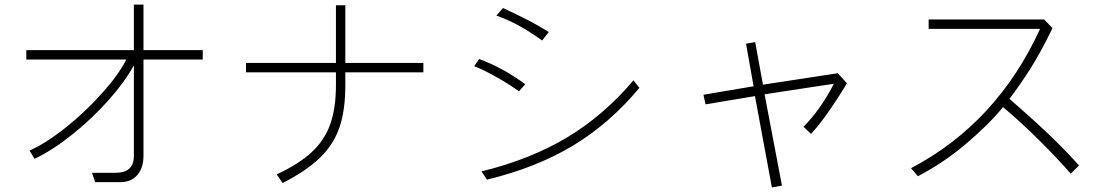

<svg xmlns="http://www.w3.org/2000/svg" viewBox="-20 -724 4850 839"><path d="M565 -505V-704H607V-505H866V-464H607V-45Q607 10 580 41Q553 72 505 72H396L382 31H486Q565 31 565 -43V-439Q527 -368 454.5 -286.5Q382 -205 295.5 -136Q209 -67 131 -30L109 -66Q183 -99 269.5 -168.5Q356 -238 428 -319Q500 -400 532 -464H95V-505Z M1448 -449V-701H1489V-449H1830V-408H1489V-352Q1489 -242 1463.5 -167.5Q1438 -93 1379 -35.5Q1320 22 1215 76L1189 38Q1286 -7 1342 -59Q1398 -111 1423 -181Q1448 -251 1448 -352V-408H1055V-449Z M2378 -584 2349 -547Q2296 -585 2250 -610.5Q2204 -636 2149 -656L2178 -689Q2242 -659 2288 -635.5Q2334 -612 2378 -584ZM2275 -356 2248 -325Q2208 -354 2152.5 -385.5Q2097 -417 2052 -435L2074 -466Q2176 -429 2275 -356ZM2748 -373 2774 -340Q2644 -184 2483.5 -87.5Q2323 9 2108 61L2084 25Q2297 -27 2458 -123.5Q2619 -220 2748 -373Z M3240 -533 3280 -540 3314 -354 3641 -404 3681 -360Q3590 -210 3524 -139L3491 -170Q3565 -244 3624 -358L3321 -312L3397 87L3353 95L3279 -304L3063 -268L3054 -310L3273 -347Z M4525 -598H4038V-639H4543L4579 -601Q4530 -499 4484.5 -427Q4439 -355 4391 -292Q4496 -201 4567 -133Q4638 -65 4695 -1L4659 35Q4599 -34 4517.5 -114.5Q4436 -195 4363 -256Q4303 -182 4203 -97Q4103 -12 3991 46L3961 11Q4337 -187 4525 -598Z"/></svg>

Font: Gmarket Sans TTF Light
Style: Regular
Weight: 300
Designer: Creative Director : Sungho Lee; Art Director : Kiwoong Choi; Project Manager : Sori Yang, Jongwook Yoon; Font Designer :
Foundry: Sandoll Inc.
Version: Version 1.000;hotconv 1.0.109;makeotfexe 2.5.65596